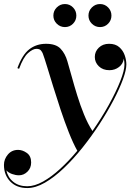

<svg xmlns="http://www.w3.org/2000/svg" viewBox="-71 -691 659 971"><path d="M376.4 -612.1Q376.4 -636.2 393.6 -653.4Q410.9 -670.6 434.9 -670.6Q458.9 -670.6 475.8 -653.4Q492.6 -636.2 492.6 -612.1Q492.6 -588.1 475.8 -571.1Q458.9 -554 434.9 -554Q410.9 -554 393.6 -571.1Q376.4 -588.1 376.4 -612.1ZM198.9 -612.1Q198.9 -636.2 216.1 -653.4Q233.4 -670.6 257.4 -670.6Q281.4 -670.6 298.3 -653.4Q315.1 -636.2 315.1 -612.1Q315.1 -588.1 298.3 -571.1Q281.4 -554 257.4 -554Q233.4 -554 216.1 -571.1Q198.9 -588.1 198.9 -612.1ZM67 260Q13 260 -19 227Q-51 194 -51 143Q-51 114 -31.2 90.5Q-11.5 67 20.5 67Q43 67 64.8 82.5Q86.5 98 86.5 130.5Q86.5 159 67.8 177.2Q49 195.5 25 195.5Q8 195.5 -10 189Q-28 182.5 -39 170.5Q-31 207 -3.2 229Q24.5 251 66.5 251Q104 251 146.5 227.2Q189 203.5 233.2 163Q277.5 122.5 320 71.5Q298.5 33 277 -21.5Q255.5 -76 235.5 -136.2Q215.5 -196.5 198 -253.2Q180.5 -310 167 -354.2Q153.5 -398.5 145.5 -420Q142.5 -428 135.8 -436Q129 -444 113 -444Q95 -444 71 -422.8Q47 -401.5 25.5 -343L17 -346.5Q41.5 -414 77.2 -441.8Q113 -469.5 162 -469.5Q212 -469.5 235.5 -444.5Q259 -419.5 270 -380.5Q280 -347.5 292.2 -302.2Q304.5 -257 319.8 -207.8Q335 -158.5 354 -111.8Q373 -65 396.5 -28.5Q443 -95 479.5 -161Q516 -227 537.2 -280.8Q558.5 -334.5 558.5 -364.5Q558.5 -379.5 555 -394.5Q552 -368.5 531 -352.2Q510 -336 482.5 -336Q449 -336 428.8 -355.8Q408.5 -375.5 408.5 -403Q408.5 -430.5 428.8 -450Q449 -469.5 480.5 -469.5Q513 -469.5 532.2 -452.5Q551.5 -435.5 559.8 -411.2Q568 -387 568 -365Q568 -337 550.8 -289.8Q533.5 -242.5 503 -184.2Q472.5 -126 432.5 -64.2Q392.5 -2.5 346.5 55.2Q300.5 113 252 159.2Q203.5 205.5 156.2 232.8Q109 260 67 260Z"/></svg>

Font: Bodoni* 24pt Medium
Style: Italic
Weight: 500
Italic angle: -13°
Version: Version 2.3